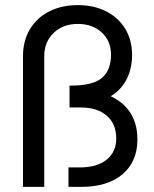

<svg xmlns="http://www.w3.org/2000/svg" viewBox="-20 -732 604 752"><path d="M285.2 -712Q347 -712 395.2 -687.8Q443.5 -663.5 470.4 -619.3Q497.3 -575.2 497.3 -517.3Q497.3 -459.2 472.8 -415.8Q448.3 -372.5 402.5 -348.7Q356.7 -324.8 294.2 -324.8H252.3V-396.7H257.7Q344.2 -396.7 379.5 -427.1Q414.8 -457.5 414.8 -517.8Q414.8 -571.7 378.4 -605Q342 -638.3 284.8 -638.3Q227 -638.3 190.2 -603.1Q153.3 -567.8 153.3 -511.8V0H70V-511.8Q70 -571.7 97 -617.2Q124 -662.7 172.9 -687.3Q221.8 -712 285.2 -712ZM248.2 -76.3H294.2Q360.3 -76.3 397.8 -106.8Q435.3 -137.2 435.3 -189.3Q435.3 -246.8 398.2 -278.9Q361.2 -311 296.7 -311H252.3V-382.3H267.5Q347.5 -382.3 403.5 -359.5Q459.5 -336.7 488.8 -292.8Q518.2 -249 518.2 -186.2Q518.2 -98.7 459.6 -49.3Q401 0 297.8 0H248.2Z"/></svg>

Font: Oak Sans Light
Style: Regular
Weight: 400
Designer: Erik Kennedy, Walven
Foundry: Erik Kennedy, Walven
Version: Version 1.100;Glyphs 3.1.2 (3151)